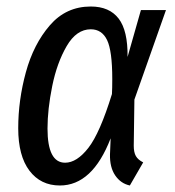

<svg xmlns="http://www.w3.org/2000/svg" viewBox="-20 -558 538 590"><path d="M372 -383 413 -527H490L393 -252L391 -110Q391 -90 397.5 -78.5Q404 -67 420 -59L379 12Q351 6 334 -19Q317 -44 318 -84L320 -133Q264 12 164 12Q105 12 70.5 -33.5Q36 -79 36 -164Q36 -250 59.5 -336Q83 -422 133 -480Q183 -538 259 -538Q316 -538 344.5 -501Q373 -464 372 -383ZM126 -163Q126 -58 180 -58Q216 -58 251.5 -103.5Q287 -149 324 -269Q325 -286 325 -315Q325 -402 309 -435Q293 -468 259 -468Q215 -468 185 -416.5Q155 -365 140.5 -293.5Q126 -222 126 -163Z"/></svg>

Font: Fira Sans Compressed
Style: Italic
Weight: 400
Width: 1
Italic angle: -8°
Designer: bBox Type GmbH & Carrois Corporate GbR & Edenspiekermann AG
Foundry: bBox Type GmbH & Carrois Corporate GbR & Edenspiekermann AG
Version: Version 4.301